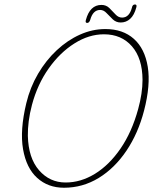

<svg xmlns="http://www.w3.org/2000/svg" viewBox="-20 -844 701 879"><path d="M462.5 -711Q542.5 -711 592.8 -666.2Q643 -621.5 656.5 -538Q670 -454.5 639.5 -337.5Q612.5 -233.5 558.8 -153.8Q505 -74 431.8 -29.2Q358.5 15.5 273 15.5Q200 15.5 150.2 -29.5Q100.5 -74.5 85.5 -161Q70.5 -247.5 100.5 -372Q118 -444.5 154.2 -506.2Q190.5 -568 239.8 -614Q289 -660 346 -685.5Q403 -711 462.5 -711ZM280.5 -8.5Q350 -8.5 415 -48.5Q480 -88.5 531.8 -163.8Q583.5 -239 612.5 -344.5Q632.5 -417 632.5 -478.5Q632 -577 584 -632Q536 -687 456 -687Q387 -687 320.8 -645.2Q254.5 -603.5 203 -530.8Q151.5 -458 126.5 -364.5Q116 -325 111.5 -289.2Q107 -253.5 107.5 -222Q110 -120.5 158.8 -64.5Q207.5 -8.5 280.5 -8.5ZM532.5 -741Q511.5 -741 496.2 -755.5Q481 -770 467.8 -784.2Q454.5 -798.5 438.5 -798.5Q405.5 -798.5 393 -753Q388.5 -739 379 -739Q369.5 -739 373 -752Q391.5 -821.5 444.5 -821.5Q466 -821.5 480.8 -807Q495.5 -792.5 508.8 -778Q522 -763.5 539 -763.5Q572 -763.5 584 -809Q586.5 -823.5 598 -823.5Q608 -823.5 604 -810Q594.5 -774.5 576 -757.8Q557.5 -741 532.5 -741Z"/></svg>

Font: Fraunces144ptSuperSoftThinItalic
Style: Italic
Weight: 100
Italic angle: -16°
Version: Version 1.000;[0bf87f6ff]